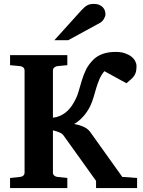

<svg xmlns="http://www.w3.org/2000/svg" viewBox="-20 -949 722 969"><path d="M464.8 0V-36.1L300.8 -265.1Q293.5 -275.4 277.8 -281.7Q262.2 -288.1 247.1 -291V-78.1Q247.1 -68.4 253.9 -62.7Q260.7 -57.1 269 -56.2L319.8 -50.8V0H30.8V-50.8L82 -56.2Q91.3 -57.1 97.7 -62.7Q104 -68.4 104 -78.1V-592.8Q104 -602.5 97.7 -608.4Q91.3 -614.3 82 -615.2L30.8 -620.1V-670.9H319.8V-620.1L269 -615.2Q260.7 -614.3 253.9 -608.4Q247.1 -602.5 247.1 -592.8V-355Q266.1 -356.9 281.7 -363.8Q297.4 -370.6 310.3 -380.6Q323.2 -390.6 333.3 -403.1Q343.3 -415.5 351.1 -429.2Q367.7 -457 376 -485.4Q384.3 -513.7 392.6 -541.7Q400.9 -569.8 413.8 -596.9Q426.8 -624 453.1 -649.9Q471.2 -667 498.5 -677Q525.9 -687 564.9 -687Q590.3 -687 609.9 -680.4Q629.4 -673.8 642.6 -663.6Q655.8 -653.3 662.4 -640.6Q668.9 -627.9 668.9 -616.2Q668.9 -598.6 666.3 -587.4Q663.6 -576.2 657.5 -566.9Q651.4 -557.6 641.6 -549.1Q631.8 -540.5 618.2 -528.8L506.8 -589.8Q491.2 -571.3 481.9 -549.6Q472.7 -527.8 465.8 -504.9Q459 -481.9 452.4 -459Q445.8 -436 436 -415Q428.7 -399.9 419.4 -386Q410.2 -372.1 399.4 -360.4Q388.7 -348.6 377.2 -339.1Q365.7 -329.6 354 -323.2Q381.8 -318.4 402.8 -308.6Q423.8 -298.8 435.1 -283.2L597.2 -56.2L671.9 -50.8V0ZM512.2 -876.5Q512.2 -871.6 510 -865.5Q507.8 -859.4 504.4 -853.5Q501 -847.7 496.1 -842.5Q491.2 -837.4 486.3 -834.5L324.2 -746.1H254.4L391.1 -897.5Q399.9 -906.7 407 -912.8Q414.1 -918.9 421.1 -922.6Q428.2 -926.3 436 -927.7Q443.8 -929.2 454.1 -929.2Q470.2 -929.2 481.2 -924.3Q492.2 -919.4 499.3 -911.9Q506.3 -904.3 509.3 -894.8Q512.2 -885.3 512.2 -876.5Z"/></svg>

Font: Charis SIL Cyr
Style: Bold
Weight: 700
Foundry: SIL International
Version: Version 5.000